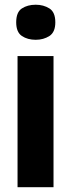

<svg xmlns="http://www.w3.org/2000/svg" viewBox="-20 -780 298 800"><path d="M53.1 0V-546.4H203V0ZM128.8 -614.2Q94.8 -614.2 71.1 -630.1Q47.5 -646 47.5 -687Q47.5 -729.3 71.1 -744.8Q94.8 -760.3 128.8 -760.3Q161.4 -760.3 186 -744.8Q210.5 -729.3 210.5 -687Q210.5 -646 186 -630.1Q161.4 -614.2 128.8 -614.2Z"/></svg>

Font: Nokora
Style: Regular
Weight: 400
Designer: Danh Hong
Foundry: Danh Hong
Version: Version 9.000